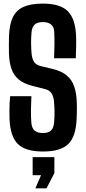

<svg xmlns="http://www.w3.org/2000/svg" viewBox="-20 -829 474 1062"><path d="M217.9 9.1Q120.3 9.1 78.5 -32.7Q36.7 -74.5 32.7 -171.1Q32.2 -191.6 32.2 -212.7Q32.1 -233.9 33 -255.1Q33.8 -276.2 36 -296.8H153.6Q151.6 -257.9 151.2 -219.9Q150.8 -181.8 153.6 -148.5Q155.8 -121.2 171.1 -107.2Q186.4 -93.3 217.7 -93.3Q248.4 -93.3 262.3 -107.2Q276.3 -121.2 279 -148.5Q280.9 -168.9 281.5 -187.3Q282.1 -205.6 281.5 -224.4Q280.8 -243.1 279 -264.4Q277.3 -290.3 266.8 -309.8Q256.3 -329.2 230.9 -335.7L157.8 -354.4Q109.9 -366.7 82.5 -390.2Q55 -413.6 43 -449.3Q31 -485 29.5 -533.8Q29 -558.9 29.1 -582.6Q29.3 -606.2 29.8 -630Q32.2 -694 51 -733.4Q69.8 -772.9 110.3 -791Q150.8 -809.1 217.7 -809.1Q312.1 -809.1 354.5 -767.6Q397 -726 400.8 -629.8Q401.8 -606.5 401.2 -572.6Q400.6 -538.8 399.2 -506.8H279.2Q280.7 -543.2 281.2 -579.6Q281.6 -616 280.1 -652.3Q279.4 -679.3 263.1 -693.1Q246.8 -706.9 217.5 -706.9Q186.3 -706.9 171.8 -693.1Q157.3 -679.3 154.6 -652.3Q151.8 -623 151.9 -593.2Q152 -563.3 154.6 -533.8Q156.7 -506.5 167.5 -488.2Q178.4 -469.9 205.3 -463.5L269.7 -448Q320.7 -435.8 349.4 -411.4Q378.2 -387.1 390.6 -350.4Q403 -313.8 404.7 -264.4Q405.3 -247.1 405.3 -231.9Q405.3 -216.8 404.9 -202Q404.5 -187.3 403.8 -171.1Q400 -74.5 357.9 -32.7Q315.8 9.1 217.9 9.1ZM175.7 212.6 207 140H160.6V40H280.8V128.4L237.2 212.6Z"/></svg>

Font: Big Shoulders Thin
Style: Regular
Weight: 100
Designer: Patric King
Foundry: XO Type Co
Version: Version 2.002